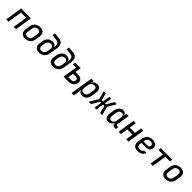

<svg xmlns="http://www.w3.org/2000/svg" viewBox="701 -3179 5798 5798"><g transform="rotate(45 3600.0 -280.0)"><path d="M46 0 133 -550H553L466 0H367L440 -459H217L145 0Z M854 10Q755 10 706 -47.5Q657 -105 672 -202L695 -349Q710 -449 775.5 -504.5Q841 -560 945 -560Q1044 -560 1093.5 -503Q1143 -446 1128 -349L1104 -202Q1088 -101 1022.5 -45.5Q957 10 854 10ZM868 -77Q924 -77 960 -109Q996 -141 1005 -202L1028 -349Q1037 -409 1012 -441Q987 -473 931 -473Q875 -473 839 -441Q803 -409 794 -349L771 -202Q762 -141 787 -109Q812 -77 868 -77Z M1454 10Q1353 10 1303 -48Q1253 -106 1270 -206L1286 -303Q1303 -404 1364 -460Q1425 -516 1518 -516Q1581 -516 1617 -487.5Q1653 -459 1656 -408L1664 -458Q1677 -536 1646 -581.5Q1615 -627 1543 -633L1372 -648L1386 -740L1572 -723Q1677 -714 1721.5 -646.5Q1766 -579 1747 -458L1706 -206Q1689 -103 1623 -46.5Q1557 10 1454 10ZM1468 -78Q1524 -78 1560.5 -112Q1597 -146 1607 -206L1623 -303Q1633 -362 1606 -396.5Q1579 -431 1524 -431Q1468 -431 1431.5 -396.5Q1395 -362 1385 -303L1369 -206Q1359 -146 1386 -112Q1413 -78 1468 -78Z M2054 10Q1953 10 1903 -48Q1853 -106 1870 -206L1886 -303Q1903 -404 1964 -460Q2025 -516 2118 -516Q2181 -516 2217 -487.5Q2253 -459 2256 -408L2264 -458Q2277 -536 2246 -581.5Q2215 -627 2143 -633L1972 -648L1986 -740L2172 -723Q2277 -714 2321.5 -646.5Q2366 -579 2347 -458L2306 -206Q2289 -103 2223 -46.5Q2157 10 2054 10ZM2068 -78Q2124 -78 2160.5 -112Q2197 -146 2207 -206L2223 -303Q2233 -362 2206 -396.5Q2179 -431 2124 -431Q2068 -431 2031.5 -396.5Q1995 -362 1985 -303L1969 -206Q1959 -146 1986 -112Q2013 -78 2068 -78Z M2493 0 2566 -461H2429L2443 -550H2679L2648 -354H2762Q2856 -354 2903 -306.5Q2950 -259 2937 -177Q2924 -95 2862 -47.5Q2800 0 2706 0ZM2606 -89H2719Q2821 -89 2836 -177Q2842 -219 2819 -241.5Q2796 -264 2746 -264H2634Z M3015 180 3131 -550H3229L3212 -444Q3229 -499 3272.5 -529.5Q3316 -560 3382 -560Q3462 -560 3502.5 -503.5Q3543 -447 3529 -354L3504 -197Q3489 -98 3433 -44Q3377 10 3291 10Q3231 10 3195.5 -21.5Q3160 -53 3160 -106H3158L3140 21L3114 180ZM3271 -76Q3325 -76 3360 -104.5Q3395 -133 3405 -197L3430 -353Q3440 -417 3414 -445.5Q3388 -474 3333 -474Q3280 -474 3243.5 -441Q3207 -408 3198 -348L3175 -202Q3166 -142 3191.5 -109Q3217 -76 3271 -76Z M3568 0 3735 -286 3663 -550H3752L3813 -315H3867L3904 -550H3982L3945 -315H3991L4129 -550H4223L4067 -285L4144 0H4054L3991 -248H3935L3895 0H3817L3856 -248H3809L3667 0Z M4400 10Q4351 10 4317 -16Q4283 -42 4269.5 -88.5Q4256 -135 4265 -196L4290 -354Q4300 -415 4329 -461.5Q4358 -508 4400 -534Q4442 -560 4491 -560Q4547 -560 4578.5 -528.5Q4610 -497 4609 -445H4611L4626 -550H4725L4659 -133Q4656 -113 4666.5 -101Q4677 -89 4696 -89H4741L4727 0H4677Q4625 0 4597.5 -32.5Q4570 -65 4578 -115Q4559 -58 4511.5 -24Q4464 10 4400 10ZM4448 -76Q4495 -76 4528.5 -110Q4562 -144 4571 -202L4594 -349Q4603 -406 4580 -440Q4557 -474 4511 -474Q4463 -474 4430 -440Q4397 -406 4388 -349L4365 -202Q4357 -144 4379 -110Q4401 -76 4448 -76Z M4846 0 4933 -550H5032L4996 -325H5219L5254 -550H5353L5266 0H5167L5204 -235H4982L4945 0Z M5654 10Q5555 10 5504 -49Q5453 -108 5469 -210L5490 -340Q5507 -445 5574 -502.5Q5641 -560 5745 -560Q5809 -560 5855 -537Q5901 -514 5923 -473.5Q5945 -433 5937 -381Q5926 -315 5883 -281.5Q5840 -248 5772 -248H5572L5565 -202Q5555 -142 5583 -108Q5611 -74 5668 -74Q5715 -74 5749 -92Q5783 -110 5795 -142H5893Q5872 -69 5809.5 -29.5Q5747 10 5654 10ZM5584 -323H5778Q5800 -323 5816 -336Q5832 -349 5837 -380Q5844 -425 5815 -452.5Q5786 -480 5732 -480Q5673 -480 5635 -446Q5597 -412 5588 -349Z M6207 0 6280 -462H6083L6097 -550H6590L6576 -462H6379L6306 0Z M6854 10Q6755 10 6706 -47.5Q6657 -105 6672 -202L6695 -349Q6710 -449 6775.5 -504.5Q6841 -560 6945 -560Q7044 -560 7093.5 -503Q7143 -446 7128 -349L7104 -202Q7088 -101 7022.5 -45.5Q6957 10 6854 10ZM6868 -77Q6924 -77 6960 -109Q6996 -141 7005 -202L7028 -349Q7037 -409 7012 -441Q6987 -473 6931 -473Q6875 -473 6839 -441Q6803 -409 6794 -349L6771 -202Q6762 -141 6787 -109Q6812 -77 6868 -77Z"/></g></svg>

Font: JetBrains Mono NL Medium
Style: Italic
Weight: 500
Italic angle: -9°
Monospace: yes
Designer: Philipp Nurullin, Konstantin Bulenkov
Foundry: JetBrains
Version: Version 2.305; ttfautohint (v1.8.4.7-5d5b)